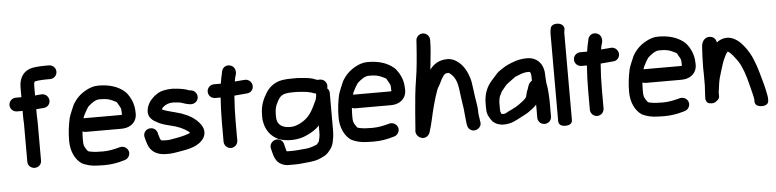

<svg xmlns="http://www.w3.org/2000/svg" viewBox="-50 -988 5750 1422"><g transform="rotate(-5 2825.5 -277.0)"><path d="M171.5 25C198.3 25 222 4.2 222 -24.1V-309.4C220.9 -333.3 220 -348.4 220 -370.9V-406.6C232.3 -407.4 248.3 -408.4 262.2 -410.2L274.5 -411C289.8 -411.7 304.2 -419 312.8 -430.4C338.3 -463.8 314 -513 271.5 -513C270.2 -513 270.3 -513 269.5 -513L252.7 -511.9C243.5 -511.3 233.5 -509.8 220 -508.9V-578.5C220 -610.3 226.4 -612 231.9 -613.5C251.4 -616.1 263.4 -619 281.5 -619C290.7 -618.8 300.2 -620 309.5 -620H341.5C368.5 -620 393 -641.4 393 -671C393 -700.6 368.5 -722 341.5 -722H309.5C299.4 -722 291.5 -721.8 279.2 -721C261.7 -720.8 242.3 -718.2 231.5 -716.7C157.6 -707.4 118 -654.5 118 -578.5V-505H76.5C49.5 -505 25 -483.6 25 -454C25 -424.4 49.5 -403 76.5 -403H118V-370.8C118 -346.9 118.7 -331.9 120 -306.6V-24.1C120 5.9 146.3 25 171.5 25Z M849 -311.8C845.9 -310.2 848.5 -309.5 830.5 -309.5H569.5C567.6 -309.5 565.1 -309.3 562.9 -309.1C564.9 -317.1 567.1 -323.9 568.6 -327.2C575.7 -342.5 599 -384.4 608.1 -394.5C636.2 -418.2 660.8 -439 693.7 -439C744.3 -439 764.5 -433.8 795.3 -418.7C822.9 -404.5 816.7 -411.6 829.3 -388.3C846 -357.4 848 -360.4 848 -331.3C847.9 -325.3 849 -315 849 -311.8ZM646.3 -53C635.5 -53 625.3 -53.8 615.5 -55.3C573.2 -62 576.5 -59 562.9 -79.8C546.4 -104.3 544 -111.7 544 -151.9C544 -172.5 544.9 -193.4 546.6 -213C553.5 -209.6 561.4 -207.5 569.5 -207.5H830.5C858.7 -207.5 885.2 -210.5 911.4 -229.6C938.8 -248.6 951 -279.3 951 -309.8C951 -316.4 950.8 -321 950 -331.3C949.7 -352.2 944.9 -375.7 939.1 -393C930.5 -418.6 910.4 -459 882.9 -481.9C839 -518.6 777.2 -541 692.5 -541C655.5 -541 626.6 -528.9 604.7 -517.3C557.3 -492.3 525.6 -461.8 498.7 -415.3C493.4 -405.6 463.8 -333.2 460.8 -319.5C449.5 -267.6 442 -213.4 442 -150.9C442 -75 472.5 -10.8 520.5 21.2C521.2 21.7 522.7 22.6 523.8 23.1C555.3 37.8 591.1 48.6 644.2 49C656.9 49.6 673.2 50 686.9 50C738.8 50 786.1 41.6 826 29.5L840.9 25.5C855.3 21.7 866.9 10 872.4 -1.8C892.6 -45.3 850.9 -82.7 813.5 -72.9L797.2 -68.6C767.4 -60.8 726.9 -52 686.9 -52C673.3 -52 658.2 -53 646.3 -53Z M1369.5 -446H1365.2C1330.6 -460.4 1289.6 -466.7 1238.9 -470C1238.9 -470 1237.9 -470 1237.3 -470C1195.3 -470 1150 -462.2 1123.5 -443.6L1102.3 -428.8C1101.7 -428.4 1100.6 -427.5 1099.9 -426.9C1078.1 -407.2 1048 -377.2 1041.4 -328.3C1032.5 -272.1 1078.1 -245.9 1098 -235.8C1124.2 -219.7 1152.7 -211 1193 -201.1C1256.7 -186.9 1296.8 -168.5 1332.3 -141.5C1333.6 -140 1336 -137 1339.2 -132.8C1320.1 -122.4 1273.3 -110.5 1232.3 -103.4C1199.8 -97.7 1178.8 -92.5 1155.5 -94C1155.5 -94 1154.6 -94 1153.9 -94C1136 -94 1127.3 -95.2 1119.8 -97.8C1116.3 -102.2 1108.4 -121.9 1104 -140.9L1100.8 -154.9C1100.6 -155.8 1100.1 -157.4 1099.6 -158.5C1075.9 -217.8 988.5 -192.8 1000.8 -131.6L1004 -117.8C1006.5 -106.7 1010.1 -96.6 1014.7 -81.2C1034.9 -20.4 1080.6 7.4 1151.6 8C1189.1 9.7 1223.5 2.5 1253.4 -2.6C1305.6 -11.6 1367.5 -21.9 1409.1 -58.3C1423.1 -70.2 1445.2 -93.1 1445.9 -129.3C1446.8 -149.2 1439.2 -167.6 1427.5 -185.5C1392.6 -235 1342.7 -261.8 1286.3 -281.9C1236.1 -297.9 1178.3 -307.8 1146 -324.7C1150.4 -332.8 1157.5 -341.2 1164 -345.9C1184.7 -359.4 1199.9 -367.6 1234.7 -368C1250.7 -366.9 1269.3 -365.6 1283.9 -363.5C1298.8 -361.1 1325.4 -347.3 1357.3 -344.1C1357.9 -344.1 1359 -344 1359.8 -344H1365.3C1391.7 -342.3 1419 -363.3 1419 -394C1419 -423.8 1394 -446 1369.5 -446Z M1547.5 -374H1587.8C1583.4 -313.9 1581 -250 1581 -185.5V-46.5C1581 -19.5 1602.4 5 1632 5C1661.6 5 1683 -19.5 1683 -46.5V-185.5C1683 -218.5 1683.7 -251.8 1684.9 -284.3C1687.5 -316.4 1688 -349.2 1690.5 -379.1C1716.6 -381.8 1744.7 -384.1 1772.3 -386.1L1782.7 -386.9C1799.7 -388.1 1811.7 -393.9 1820.7 -404.8C1848.1 -438.1 1823.7 -489 1780.5 -489C1779.1 -489 1779.1 -489 1778.3 -488.9L1763.7 -487.9C1742.7 -486.3 1724.1 -484.9 1702.7 -482.9C1703.2 -486.4 1704.1 -491.1 1704.8 -494.6L1708.9 -515.5C1710.2 -519.4 1729.2 -559.4 1703.6 -589.1C1690.2 -604.5 1661.2 -613 1639.3 -599.7C1617.5 -586.5 1614.9 -564.3 1613.6 -555.4C1607.7 -531.5 1602.3 -505.5 1598.2 -476H1547.5C1520.5 -476 1496 -454.6 1496 -425C1496 -395.4 1520.5 -374 1547.5 -374Z M2379.7 -373C2381.7 -378.7 2383 -385.1 2383 -391C2383 -417.6 2361.8 -442 2332.5 -442L2311.4 -442C2309.8 -442.4 2300.6 -445.9 2300.3 -446C2274.1 -459.1 2236.1 -462.9 2204.9 -464.9C2188.3 -466 2172.2 -469.5 2144.2 -468H2123.5C2099.8 -468 2076.2 -466.8 2055 -463.4C1994.6 -453.4 1954.4 -419 1930.4 -379.1C1905.7 -340 1882 -288.9 1882 -223V-196.5C1882 -185.6 1882.9 -176.1 1885.8 -164.3C1897.1 -103.9 1931.2 -57.5 1985.6 -31.8C2043.8 -6.7 2135.3 -8.9 2197.6 -39.2C2234.4 -55.7 2269.2 -76.4 2294 -105V-59.5C2294 -39.5 2293 -23.7 2290.4 -14.5C2286.1 1 2285.2 10.7 2284.1 13.6C2281.4 17.5 2271.2 30.5 2266.6 34.9C2243.1 45.2 2213.7 56.5 2179.9 59.1L2154.1 61.1C2129.8 63 2108.7 66 2088.1 66H2045.6C2038.3 65.1 2038.6 64.5 2030.1 28.3L2026.3 12.2C2020.6 -13.2 1997 -34.1 1965.8 -27.1C1944.1 -22.2 1918.2 0.9 1925.9 33.7L1930 51.1C1935.2 73.4 1941.7 103.5 1959.2 127.6C1975.3 149.6 2008.4 168 2044.4 168H2088.1C2105.6 168 2124.9 167.2 2142.4 165.2C2184.5 160.3 2231.7 159.6 2272.3 144.4C2272.9 144.2 2273.9 143.7 2274.7 143.3C2292.8 134.3 2327.4 125.4 2352.2 92.3C2363.3 78.3 2378.2 61.6 2385.1 31.5C2390.5 6.3 2396 -21.7 2396 -57.5V-338.6C2396 -353.3 2388.8 -365.2 2379.7 -373ZM2294 -341.5V-328.3C2294 -326.5 2290.8 -307 2288.3 -298.6L2281.7 -284.3C2278.9 -278.1 2275.6 -271 2271.7 -263.1L2259.7 -238.5C2240.3 -198.8 2212.9 -163.6 2172.6 -140.3C2141.1 -122.2 2114.1 -109.1 2069.3 -112.1C2016.4 -115.7 1984 -141.8 1984 -194.3V-220.7C1984 -251.9 1992.4 -281.3 2004.5 -302.2C2026.8 -344.4 2039.8 -366 2123.5 -366H2147.9C2162.8 -366 2168.1 -364.7 2195 -363.1C2217.2 -361.6 2243.3 -357.5 2259.7 -352.5C2266.4 -349.5 2280.3 -344 2294 -341.5Z M2852 -311.8C2848.9 -310.2 2851.5 -309.5 2833.5 -309.5H2572.5C2570.6 -309.5 2568.1 -309.3 2565.9 -309.1C2567.9 -317.1 2570.1 -323.9 2571.6 -327.2C2578.7 -342.5 2602 -384.4 2611.1 -394.5C2639.2 -418.2 2663.8 -439 2696.7 -439C2747.3 -439 2767.5 -433.8 2798.3 -418.7C2825.9 -404.5 2819.7 -411.6 2832.3 -388.3C2849 -357.4 2851 -360.4 2851 -331.3C2850.9 -325.3 2852 -315 2852 -311.8ZM2649.3 -53C2638.5 -53 2628.3 -53.8 2618.5 -55.3C2576.2 -62 2579.5 -59 2565.9 -79.8C2549.4 -104.3 2547 -111.7 2547 -151.9C2547 -172.5 2547.9 -193.4 2549.6 -213C2556.5 -209.6 2564.4 -207.5 2572.5 -207.5H2833.5C2861.7 -207.5 2888.2 -210.5 2914.4 -229.6C2941.8 -248.6 2954 -279.3 2954 -309.8C2954 -316.4 2953.8 -321 2953 -331.3C2952.7 -352.2 2947.9 -375.7 2942.1 -393C2933.5 -418.6 2913.4 -459 2885.9 -481.9C2842 -518.6 2780.2 -541 2695.5 -541C2658.5 -541 2629.6 -528.9 2607.7 -517.3C2560.3 -492.3 2528.6 -461.8 2501.7 -415.3C2496.4 -405.6 2466.8 -333.2 2463.8 -319.5C2452.5 -267.6 2445 -213.4 2445 -150.9C2445 -75 2475.5 -10.8 2523.5 21.2C2524.2 21.7 2525.7 22.6 2526.8 23.1C2558.3 37.8 2594.1 48.6 2647.2 49C2659.9 49.6 2676.2 50 2689.9 50C2741.8 50 2789.1 41.6 2829 29.5L2843.9 25.5C2858.3 21.7 2869.9 10 2875.4 -1.8C2895.6 -45.3 2853.9 -82.7 2816.5 -72.9L2800.2 -68.6C2770.4 -60.8 2729.9 -52 2689.9 -52C2676.3 -52 2661.2 -53 2649.3 -53Z M3068.7 -658.5C3068.7 -648.5 3066.9 -638.8 3065.8 -617.4C3063.7 -575.3 3060.2 -549 3055.9 -496.7C3048.6 -413.9 3033.2 -346.1 3024.9 -261.2C3016.8 -176 3009.7 -95.4 3004.1 -11C2999.3 10.1 3008 34.5 3031.6 48.1C3070 69.4 3104.9 41.1 3110.3 5.5C3117.1 -16.4 3123.9 -38.8 3129.9 -67.5C3146.3 -141.8 3166.5 -223.9 3192.1 -292.2C3200.6 -312.8 3204.8 -313.3 3218.8 -342.3C3228.6 -365 3235.3 -375.2 3248.6 -394C3253.9 -401.3 3263.2 -408.5 3283.5 -409C3284.6 -408.7 3287.2 -407.9 3290.9 -406C3326.5 -379.2 3343.9 -347.3 3353 -286.1C3357.7 -243.4 3364.1 -205.5 3369.1 -167.2L3374.1 -135.2C3378.3 -100.9 3380 -60.5 3385.2 -24C3385.2 -23.6 3385.3 -22.9 3385.4 -22.3L3388 -10.1C3389.6 1.1 3396.4 14.7 3406.6 22.4C3442.9 49.6 3496.1 18.6 3488.3 -25.9L3486.3 -39.2C3482.8 -62.2 3478.7 -83 3478.7 -111.3C3478.9 -123.4 3477.1 -135.1 3475.4 -149.4L3470.2 -183.1C3465.7 -205.7 3464.3 -222.9 3460.4 -250.7L3453.5 -300C3451.4 -319.4 3448.1 -338.2 3443.1 -354.7C3427.4 -404.4 3403 -455.7 3354.3 -488.2C3339.8 -498.1 3316 -511 3285.8 -511C3222.3 -511 3181 -482.3 3153.3 -443.9C3154.9 -457.5 3156.4 -472.7 3157.6 -487.2C3162.9 -542.5 3170.7 -600.3 3170.7 -658.5V-664.5C3170.7 -691.5 3149.3 -716 3119.7 -716C3090.1 -716 3068.7 -691.5 3068.7 -664.5Z M3641 -106.5V-157C3641.4 -160.1 3642.3 -167.4 3642.8 -173.4C3645.2 -198.8 3652.3 -209.8 3666.5 -237.7C3671.5 -244.2 3688.8 -265.1 3693.8 -270.9L3705.7 -284.2C3716.8 -295 3744.3 -313.4 3765 -329.3C3768.5 -332.1 3771.7 -334.5 3773.6 -335.7C3809.7 -349.9 3834.2 -364 3872.5 -364C3876 -364 3879.9 -363.8 3884.6 -363.3C3884.6 -363.3 3895 -358.5 3895 -326.5V-315.2C3894.7 -310.4 3894.8 -303.1 3895.3 -297.3C3866.8 -281.9 3862.3 -245 3860 -240.3C3850.1 -220.5 3846.9 -202.2 3842.3 -182.7C3837 -171.2 3823.7 -159.1 3802 -143.1L3781.4 -127.8C3768.3 -118.1 3750 -108.5 3723.4 -95.5C3707 -88.9 3691.3 -79.4 3678.6 -72.4C3673.7 -71.5 3661.7 -70 3660.5 -70C3656 -70 3654 -70.2 3651.1 -71.2C3650.5 -71.7 3649.6 -72.6 3648.5 -73.8C3646.5 -78.8 3643.3 -86.2 3642 -90.4C3641.8 -95.8 3641 -95.7 3641 -106.5ZM3872.5 -466C3806.2 -466 3760.3 -444.7 3723.9 -428.2C3699.5 -417.1 3686.9 -405.2 3672.8 -396.9C3653.1 -385.4 3641.5 -373 3628.7 -357.1L3617.5 -344.7C3613.4 -340.2 3607.7 -333.9 3600.3 -325.6C3563.9 -284.9 3539 -233.3 3539 -159.3V-124.3C3539 -105.3 3540.4 -90.6 3547.6 -71.9C3553.9 -56.9 3572.6 -27.5 3577.5 -22.9C3598 -3.5 3625.5 8.2 3660.5 8.2C3718.7 8.2 3759.6 -18.8 3791.6 -35.1L3809.3 -44.2C3823.2 -50.7 3837 -58.6 3849.5 -67.3C3869 -81 3891.7 -96 3911 -118.1V-20.1C3911 7.3 3933.6 30 3962 30C3990.4 30 4013 7.3 4013 -20.1V-137.5C4013 -145.4 4012.7 -152.6 4012 -160.2C4011.9 -165.3 4011.8 -168.7 4011 -177.5C4010.9 -183.1 4010.5 -192.6 4009.9 -200.3L4007.8 -223.5C4005.4 -250.5 3999 -269.5 3999 -290.9C3999 -306.2 3997 -315.7 3997 -318.4V-332.6C3997 -405.5 3953.9 -466 3872.5 -466Z M4114 57C4126.6 57 4165 54.5 4165 19V-629C4165 -631.7 4165.2 -634.2 4166.4 -640L4168.3 -651.1C4174.6 -680.3 4148.7 -696.6 4132.9 -699.9C4117.4 -703.1 4074.1 -705.4 4067.6 -669.4L4065.5 -658.1C4063.8 -647.8 4063 -638.6 4063 -629V19C4063 54.5 4101.3 57 4114 57Z M4270.5 -374H4310.8C4306.4 -313.9 4304 -250 4304 -185.5V-46.5C4304 -19.5 4325.4 5 4355 5C4384.6 5 4406 -19.5 4406 -46.5V-185.5C4406 -218.5 4406.7 -251.8 4407.9 -284.3C4410.5 -316.4 4411 -349.2 4413.5 -379.1C4439.6 -381.8 4467.7 -384.1 4495.3 -386.1L4505.7 -386.9C4522.7 -388.1 4534.7 -393.9 4543.7 -404.8C4571.1 -438.1 4546.7 -489 4503.5 -489C4502.1 -489 4502.1 -489 4501.3 -488.9L4486.7 -487.9C4465.7 -486.3 4447.1 -484.9 4425.7 -482.9C4426.2 -486.4 4427.1 -491.1 4427.8 -494.6L4431.9 -515.5C4433.2 -519.4 4452.2 -559.4 4426.6 -589.1C4413.2 -604.5 4384.2 -613 4362.3 -599.7C4340.5 -586.5 4337.9 -564.3 4336.6 -555.4C4330.7 -531.5 4325.3 -505.5 4321.2 -476H4270.5C4243.5 -476 4219 -454.6 4219 -425C4219 -395.4 4243.5 -374 4270.5 -374Z M5012 -311.8C5008.9 -310.2 5011.5 -309.5 4993.5 -309.5H4732.5C4730.6 -309.5 4728.1 -309.3 4725.9 -309.1C4727.9 -317.1 4730.1 -323.9 4731.6 -327.2C4738.7 -342.5 4762 -384.4 4771.1 -394.5C4799.2 -418.2 4823.8 -439 4856.7 -439C4907.3 -439 4927.5 -433.8 4958.3 -418.7C4985.9 -404.5 4979.7 -411.6 4992.3 -388.3C5009 -357.4 5011 -360.4 5011 -331.3C5010.9 -325.3 5012 -315 5012 -311.8ZM4809.3 -53C4798.5 -53 4788.3 -53.8 4778.5 -55.3C4736.2 -62 4739.5 -59 4725.9 -79.8C4709.4 -104.3 4707 -111.7 4707 -151.9C4707 -172.5 4707.9 -193.4 4709.6 -213C4716.5 -209.6 4724.4 -207.5 4732.5 -207.5H4993.5C5021.7 -207.5 5048.2 -210.5 5074.4 -229.6C5101.8 -248.6 5114 -279.3 5114 -309.8C5114 -316.4 5113.8 -321 5113 -331.3C5112.7 -352.2 5107.9 -375.7 5102.1 -393C5093.5 -418.6 5073.4 -459 5045.9 -481.9C5002 -518.6 4940.2 -541 4855.5 -541C4818.5 -541 4789.6 -528.9 4767.7 -517.3C4720.3 -492.3 4688.6 -461.8 4661.7 -415.3C4656.4 -405.6 4626.8 -333.2 4623.8 -319.5C4612.5 -267.6 4605 -213.4 4605 -150.9C4605 -75 4635.5 -10.8 4683.5 21.2C4684.2 21.7 4685.7 22.6 4686.8 23.1C4718.3 37.8 4754.1 48.6 4807.2 49C4819.9 49.6 4836.2 50 4849.9 50C4901.8 50 4949.1 41.6 4989 29.5L5003.9 25.5C5018.3 21.7 5029.9 10 5035.4 -1.8C5055.6 -45.3 5013.9 -82.7 4976.5 -72.9L4960.2 -68.6C4930.4 -60.8 4889.9 -52 4849.9 -52C4836.3 -52 4821.2 -53 4809.3 -53Z M5166 -117.3V-115C5166 -101.9 5163 -77.2 5163 -56C5163 -48.3 5162.5 -46.9 5167.5 -34.6C5176.3 -12.9 5204.6 -13.2 5217.5 -14.8C5240.6 -17.6 5257.8 -40 5258.7 -41C5262.5 -44.9 5266 -51.9 5266 -58.7V-83.6C5266.3 -88 5266.5 -90.8 5266.8 -98.3C5269.9 -109.7 5269.6 -120 5272.6 -139.6C5279 -186.8 5284.2 -201.9 5300.3 -253.8C5314.4 -297.3 5318.9 -315.3 5330.3 -338.1C5341.7 -361 5344.3 -371.6 5357.9 -384.6C5357.9 -384.6 5358.5 -385 5359.5 -385.6C5382.9 -372.8 5406.3 -340.6 5431.7 -304.8C5459.7 -260.2 5481.4 -196.2 5496 -135.3C5503.1 -105.3 5509.6 -85.5 5515.3 -59.3C5521.5 -29.8 5524 -27.3 5524 -6V0C5524 33.3 5558.8 39 5575 39C5587.6 39 5626 36.5 5626 1V-6C5626 -15.6 5625.9 -23.8 5624.5 -31.4C5619.5 -59 5612.5 -93.6 5604.6 -122.5C5587.2 -182.6 5572.7 -246.8 5546.4 -308.1C5533.4 -342.4 5515.4 -371.3 5496.9 -398.2C5496.6 -398.6 5496.2 -399.2 5495.8 -399.7C5473.9 -426.9 5453.4 -456.7 5408.1 -477.7C5361.5 -499.2 5313.9 -483.9 5284.1 -459.9C5284.2 -474.2 5273.1 -494.6 5255.4 -501.3C5206.9 -519.9 5175.8 -481.6 5173.1 -440.6C5170.1 -393.8 5167 -337.6 5167 -284.3C5167.7 -265.1 5168 -250.3 5168 -235V-150C5168 -137.7 5166 -127.7 5166 -117.3Z"/></g></svg>

Font: Take Off
Style: YouHoser
Weight: 400
Foundry: Cannot Into Space Fonts
Version: Version 0.89